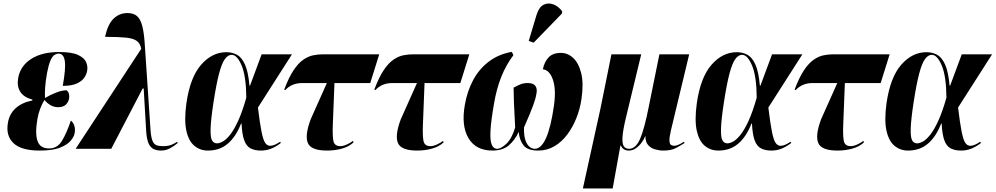

<svg xmlns="http://www.w3.org/2000/svg" viewBox="-20 -844 5647 1089"><path d="M205 10Q100 10 56 -32.5Q12 -75 25 -148Q33 -197 68 -229.5Q103 -262 163 -274L164 -279Q115 -292 95 -323.5Q75 -355 83 -401Q95 -470 156.5 -509.5Q218 -549 315 -549Q388 -549 423.5 -532Q459 -515 469 -490.5Q479 -466 474 -441Q471 -423 458 -403.5Q445 -384 416 -370.5Q387 -357 336 -357Q354 -457 347.5 -498.5Q341 -540 312 -540Q301 -540 289 -532.5Q277 -525 266.5 -501.5Q256 -478 247 -431Q238 -380 236 -347Q234 -314 235 -288Q263 -305 297.5 -318.5Q332 -332 357 -332Q368 -324 371 -311.5Q374 -299 372 -286Q368 -264 353 -250Q338 -236 309 -236Q267 -236 232 -277Q219 -256 208 -227.5Q197 -199 192 -168Q178 -86 193 -44Q208 -2 258 -2Q305 -2 331 -44.5Q357 -87 382 -160Q394 -152 401 -132.5Q408 -113 403 -87Q400 -69 381 -46Q362 -23 320.5 -6.5Q279 10 205 10Z M409 0 781 -567Q776 -596 757 -611Q738 -626 695.5 -630.5Q653 -635 576 -635Q591 -706 624 -738Q657 -770 703 -770Q737 -770 757 -753Q777 -736 787.5 -694.5Q798 -653 802 -579L834 -103Q837 -64 845 -45Q853 -26 867.5 -20.5Q882 -15 903 -15Q934 -15 953 -23Q972 -31 985 -40L988 -33Q969 -16 944.5 -3Q920 10 894 10Q870 10 851.5 1.5Q833 -7 822.5 -31Q812 -55 809 -101L795 -342H789L611 0Z M1159 10Q1115 10 1082.5 -17Q1050 -44 1037 -102.5Q1024 -161 1037 -257Q1058 -405 1120.5 -476.5Q1183 -548 1264 -548Q1297 -548 1324 -533.5Q1351 -519 1369.5 -478Q1388 -437 1395 -358H1398L1464 -536H1636L1443 -234Q1454 -143 1463.5 -96Q1473 -49 1484.5 -33Q1496 -17 1512 -17Q1525 -17 1538.5 -23Q1552 -29 1569 -40L1573 -33Q1544 -11 1517 -0.5Q1490 10 1460 10Q1426 10 1402 -2Q1378 -14 1365.5 -47.5Q1353 -81 1350 -143H1347Q1319 -70 1273 -30Q1227 10 1159 10ZM1211 -31Q1225 -31 1244 -41.5Q1263 -52 1285 -79.5Q1307 -107 1330.5 -158Q1354 -209 1377 -290Q1376 -412 1350.5 -472.5Q1325 -533 1294 -533Q1273 -533 1255.5 -509Q1238 -485 1222.5 -426.5Q1207 -368 1191 -264Q1176 -166 1174.5 -115.5Q1173 -65 1182.5 -48Q1192 -31 1211 -31Z M1835 10Q1744 10 1726 -33Q1708 -76 1742 -167L1834 -373H1694Q1635 -373 1598 -333L1592 -336Q1618 -405 1645 -445.5Q1672 -486 1700.5 -505.5Q1729 -525 1757 -530.5Q1785 -536 1812 -536H2131L2080 -373H1877L1868 -145Q1865 -79 1870.5 -47Q1876 -15 1910 -15Q1927 -15 1948.5 -25Q1970 -35 1982 -45L1985 -36Q1957 -11 1917.5 -0.5Q1878 10 1835 10Z M2346 10Q2255 10 2237 -33Q2219 -76 2253 -167L2345 -373H2205Q2146 -373 2109 -333L2103 -336Q2129 -405 2156 -445.5Q2183 -486 2211.5 -505.5Q2240 -525 2268 -530.5Q2296 -536 2323 -536H2642L2591 -373H2388L2379 -145Q2376 -79 2381.5 -47Q2387 -15 2421 -15Q2438 -15 2459.5 -25Q2481 -35 2493 -45L2496 -36Q2468 -11 2428.5 -0.5Q2389 10 2346 10Z M2773 10Q2679 10 2637 -60.5Q2595 -131 2617 -252Q2630 -326 2663 -388.5Q2696 -451 2751 -493.5Q2806 -536 2883 -550L2892 -531Q2810 -424 2782 -256Q2765 -159 2762 -103Q2759 -47 2769 -23.5Q2779 0 2799 0Q2822 0 2852.5 -29Q2883 -58 2902 -121Q2897 -210 2895 -261.5Q2893 -313 2893 -347Q2913 -358 2931.5 -365.5Q2950 -373 2973 -373Q3005 -373 3016.5 -357Q3028 -341 3023 -315Q3020 -297 3015.5 -281Q3011 -265 3003.5 -245Q2996 -225 2984 -195.5Q2972 -166 2952 -121Q2951 -72 2961 -46Q2971 -20 2985.5 -10Q3000 0 3013 0Q3087 0 3122 -245Q3135 -337 3116 -392Q3097 -447 3059 -451Q3067 -492 3091 -518Q3115 -544 3161 -544Q3200 -544 3231 -515.5Q3262 -487 3276.5 -429Q3291 -371 3278 -282Q3270 -227 3249.5 -175Q3229 -123 3197.5 -81Q3166 -39 3124.5 -14.5Q3083 10 3033 10Q2972 10 2949 -20Q2926 -50 2922 -96Q2901 -50 2866.5 -20Q2832 10 2773 10ZM3007 -602 2979 -612 3024 -762Q3038 -805 3064 -817.5Q3090 -830 3119 -819Q3148 -808 3169 -779L3167 -767Z M3286 225 3385 -225 3448 -536H3617L3531 -180Q3514 -110 3511 -70.5Q3508 -31 3517.5 -15.5Q3527 0 3548 0Q3586 0 3610.5 -56.5Q3635 -113 3660 -240L3720 -536H3889L3786 -107Q3776 -65 3777 -46Q3778 -27 3786 -22Q3794 -17 3805 -17Q3813 -17 3828 -23Q3843 -29 3859 -40L3863 -33Q3838 -17 3812 -3.5Q3786 10 3741 10Q3719 10 3695 3Q3671 -4 3655.5 -22Q3640 -40 3641 -72H3640Q3633 -54 3619 -35Q3605 -16 3586.5 -3Q3568 10 3547 10Q3514 10 3501 -19H3499L3455 225Z M4054 10Q4010 10 3977.5 -17Q3945 -44 3932 -102.5Q3919 -161 3932 -257Q3953 -405 4015.5 -476.5Q4078 -548 4159 -548Q4192 -548 4219 -533.5Q4246 -519 4264.5 -478Q4283 -437 4290 -358H4293L4359 -536H4531L4338 -234Q4349 -143 4358.5 -96Q4368 -49 4379.5 -33Q4391 -17 4407 -17Q4420 -17 4433.5 -23Q4447 -29 4464 -40L4468 -33Q4439 -11 4412 -0.5Q4385 10 4355 10Q4321 10 4297 -2Q4273 -14 4260.5 -47.5Q4248 -81 4245 -143H4242Q4214 -70 4168 -30Q4122 10 4054 10ZM4106 -31Q4120 -31 4139 -41.5Q4158 -52 4180 -79.5Q4202 -107 4225.5 -158Q4249 -209 4272 -290Q4271 -412 4245.5 -472.5Q4220 -533 4189 -533Q4168 -533 4150.5 -509Q4133 -485 4117.5 -426.5Q4102 -368 4086 -264Q4071 -166 4069.5 -115.5Q4068 -65 4077.5 -48Q4087 -31 4106 -31Z M4730 10Q4639 10 4621 -33Q4603 -76 4637 -167L4729 -373H4589Q4530 -373 4493 -333L4487 -336Q4513 -405 4540 -445.5Q4567 -486 4595.5 -505.5Q4624 -525 4652 -530.5Q4680 -536 4707 -536H5026L4975 -373H4772L4763 -145Q4760 -79 4765.5 -47Q4771 -15 4805 -15Q4822 -15 4843.5 -25Q4865 -35 4877 -45L4880 -36Q4852 -11 4812.5 -0.5Q4773 10 4730 10Z M5130 10Q5086 10 5053.5 -17Q5021 -44 5008 -102.5Q4995 -161 5008 -257Q5029 -405 5091.5 -476.5Q5154 -548 5235 -548Q5268 -548 5295 -533.5Q5322 -519 5340.5 -478Q5359 -437 5366 -358H5369L5435 -536H5607L5414 -234Q5425 -143 5434.5 -96Q5444 -49 5455.5 -33Q5467 -17 5483 -17Q5496 -17 5509.5 -23Q5523 -29 5540 -40L5544 -33Q5515 -11 5488 -0.5Q5461 10 5431 10Q5397 10 5373 -2Q5349 -14 5336.5 -47.5Q5324 -81 5321 -143H5318Q5290 -70 5244 -30Q5198 10 5130 10ZM5182 -31Q5196 -31 5215 -41.5Q5234 -52 5256 -79.5Q5278 -107 5301.5 -158Q5325 -209 5348 -290Q5347 -412 5321.5 -472.5Q5296 -533 5265 -533Q5244 -533 5226.5 -509Q5209 -485 5193.5 -426.5Q5178 -368 5162 -264Q5147 -166 5145.5 -115.5Q5144 -65 5153.5 -48Q5163 -31 5182 -31Z"/></svg>

Font: Noto Serif Display ExtraCondensed Black
Style: Italic
Weight: 900
Width: 2
Italic angle: -12°
Designer: Monotype Design Team
Foundry: Monotype Imaging Inc.
Version: Version 2.009